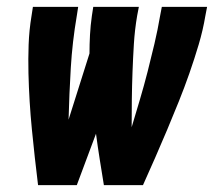

<svg xmlns="http://www.w3.org/2000/svg" viewBox="-20 -540 640 560"><path d="M91 0Q86 -40 81.5 -81Q77 -122 73 -162.5Q69 -203 66.5 -244Q64 -285 63 -326.5Q62 -368 63.5 -410Q65 -452 72 -494L76 -520H208L204 -494Q191 -418 186.5 -342.5Q182 -267 180 -191L241 -384Q241 -411 242.5 -438.5Q244 -466 248 -494L252 -520H385L380 -494Q373 -453 370.5 -412Q368 -371 366.5 -330.5Q365 -290 364.5 -249.5Q364 -209 364 -169Q376 -209 388 -249.5Q400 -290 410.5 -331Q421 -372 430.5 -412.5Q440 -453 447 -494L452 -520H584L579 -494Q572 -452 559.5 -410Q547 -368 532.5 -326.5Q518 -285 501.5 -244Q485 -203 468 -162.5Q451 -122 433 -81Q415 -40 397 0H283Q277 -37 271 -74.5Q265 -112 260 -150L204 0Z"/></svg>

Font: Iosevka SS04 Hv Ex Obl
Style: Regular
Weight: 900
Width: 7
Italic angle: -9°
Monospace: yes
Designer: Belleve Invis
Foundry: Belleve Invis
Version: Version 19.0.0; ttfautohint (v1.8.4)